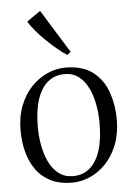

<svg xmlns="http://www.w3.org/2000/svg" viewBox="-56 -846 620 900"><g transform="rotate(-5 254.0 -396.5)"><path d="M27 -253Q27 -318.5 47.2 -370Q67.5 -421.5 101.2 -456.8Q135 -492 176.8 -510.5Q218.5 -529 261.5 -529Q342.5 -529 390.8 -491.8Q439 -454.5 460 -394.2Q481 -334 481 -266Q481 -200.5 461 -148.8Q441 -97 407.5 -61.5Q374 -26 332.5 -7.5Q291 11 247.5 11Q187 11 144.8 -10.8Q102.5 -32.5 76.8 -69.8Q51 -107 39 -154.5Q27 -202 27 -253ZM254.5 -19Q299.5 -19 332 -46Q364.5 -73 381.8 -125.8Q399 -178.5 399 -256Q399 -300.5 391 -343.8Q383 -387 366 -422Q349 -457 321.8 -478Q294.5 -499 255.5 -499Q210 -499 177.2 -472.5Q144.5 -446 126.8 -393.5Q109 -341 109 -263Q109 -217.5 117.2 -174Q125.5 -130.5 142.8 -95.5Q160 -60.5 187.8 -39.8Q215.5 -19 254.5 -19ZM275.5 -587.5Q256 -600 231 -620.8Q206 -641.5 180.8 -666Q155.5 -690.5 134.8 -715Q114 -739.5 103 -759.5L167 -804L293 -600.5L276.5 -587.5Z"/></g></svg>

Font: Merriweather 120pt Light
Style: Regular
Weight: 300
Version: Version 2.100